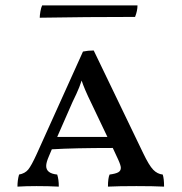

<svg xmlns="http://www.w3.org/2000/svg" viewBox="-20 -693 676 715"><path d="M591 2Q551 0 488 0Q422 0 382 2Q382 -29 388 -43Q411 -46 420.5 -51.5Q430 -57 430 -68Q430 -77 420 -99L400 -142Q256 -142 173 -137L162 -111Q152 -88 152 -75Q152 -47 193 -43Q199 -25 199 2Q161 0 116 0Q77 0 45 2Q45 -22 51 -43Q73 -47 85 -61.5Q97 -76 117 -120L289 -501Q308 -505 329 -505L513 -123Q535 -77 550.5 -61Q566 -45 586 -43Q591 -28 591 2ZM380 -183 320 -309Q294 -362 284 -393Q276 -368 264.5 -343.5Q253 -319 250 -313L193 -183ZM137 -673H492Q492 -653 483 -630Q299 -630 128 -627Q128 -636 130.5 -650.5Q133 -665 137 -673Z"/></svg>

Font: Vollkorn SC
Style: Regular
Weight: 400
Designer: Friedrich Althausen
Foundry: Friedrich Althausen
Version: Version 4.015